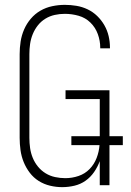

<svg xmlns="http://www.w3.org/2000/svg" viewBox="-20 -763 540 791"><path d="M236 8Q211 8 186 2Q161 -4 139.5 -17.5Q118 -31 102.5 -51.5Q87 -72 77.5 -95.5Q68 -119 64.5 -144.5Q61 -170 61 -195V-540Q61 -566 65 -592Q69 -618 79.5 -642Q90 -666 107 -686Q124 -706 146.5 -719Q169 -732 195 -737.5Q221 -743 247 -743Q271 -743 295 -739Q319 -735 341 -724.5Q363 -714 380.5 -697Q398 -680 410 -659Q422 -638 427.5 -614.5Q433 -591 433 -567V-564H393V-566Q393 -595 383 -622.5Q373 -650 352.5 -670Q332 -690 304 -698Q276 -706 247 -706Q226 -706 205.5 -701.5Q185 -697 167 -686Q149 -675 136 -658.5Q123 -642 115 -622.5Q107 -603 104 -582Q101 -561 101 -540V-195Q101 -174 104 -153Q107 -132 115 -112.5Q123 -93 136.5 -76.5Q150 -60 168 -49Q186 -38 207 -33.5Q228 -29 249 -29Q277 -29 303.5 -38Q330 -47 349 -66.5Q368 -86 378 -112Q388 -138 390 -165H274V-202H391V-355H250V-391H431V-202H486V-165H431V0H391V-99Q382 -75 367.5 -54Q353 -33 332.5 -18.5Q312 -4 287 2Q262 8 236 8Z"/></svg>

Font: Iosevka Curly Extralight
Style: Regular
Weight: 200
Monospace: yes
Designer: Belleve Invis
Foundry: Belleve Invis
Version: Version 22.1.2; ttfautohint (v1.8.4)